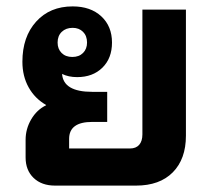

<svg xmlns="http://www.w3.org/2000/svg" viewBox="-20 -580 663 600"><path d="M561 -550V-156Q561 -83 520 -41.5Q479 0 405 0H152Q110 0 85 -24Q60 -48 60 -88V-143Q60 -177 77.5 -207Q95 -237 124 -251V-252Q89 -272 69.5 -307Q50 -342 50 -387Q50 -465 93 -512.5Q136 -560 207 -560Q263 -560 296.5 -529Q330 -498 330 -447Q330 -398 300 -368.5Q270 -339 221 -339Q194 -339 174 -349Q178 -293 268 -293H315V-199H268Q196 -199 196 -146V-116H386Q405 -116 415 -127.5Q425 -139 425 -160V-550ZM160 -447Q160 -427 172.5 -414.5Q185 -402 206 -402Q227 -402 239.5 -414.5Q252 -427 252 -447Q252 -468 239.5 -480.5Q227 -493 207 -493Q186 -493 173 -480.5Q160 -468 160 -447Z"/></svg>

Font: Stavian Bold
Style: Bold
Weight: 700
Version: Version 1.000; ttfautohint (v1.6)